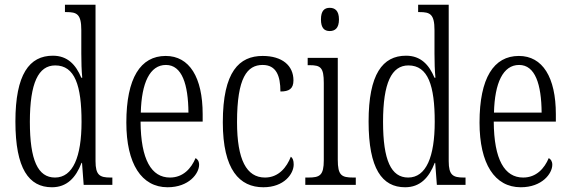

<svg xmlns="http://www.w3.org/2000/svg" viewBox="-20 -780 2405 810"><path d="M199 10C262 10 300 -30 324 -93H326L333 0H454V-31H446C401 -31 383 -41 383 -100V-760H254V-729H260C304 -729 323 -721 323 -653V-554C323 -518 324 -483 327 -452H323C300 -507 265 -545 203 -545C104 -545 45 -467 45 -267C45 -68 102 10 199 10ZM212 -31C140 -31 106 -104 106 -266C106 -430 142 -504 213 -504C296 -504 324 -419 324 -266C324 -119 288 -31 212 -31Z M687 10C777 10 820 -48 820 -85C820 -100 813 -109 805 -113C787 -70 753 -31 697 -31C619 -31 574 -106 573 -267H835V-298C835 -454 779 -544 679 -544C573 -544 513 -451 513 -263C513 -89 577 10 687 10ZM775 -305H574C577 -430 612 -506 680 -506C748 -506 774 -424 775 -305Z M1091 10C1179 10 1219 -47 1219 -86C1219 -103 1215 -113 1207 -119C1190 -75 1156 -31 1098 -31C1020 -31 980 -106 980 -265C980 -453 1023 -506 1088 -506C1145 -506 1163 -461 1163 -394C1199 -394 1218 -405 1218 -441C1218 -503 1171 -544 1088 -544C990 -544 920 -479 920 -264C920 -63 991 10 1091 10Z M1371 -649C1393 -649 1410 -661 1410 -698C1410 -735 1393 -747 1371 -747C1349 -747 1334 -735 1334 -698C1334 -661 1349 -649 1371 -649ZM1268 0H1481V-31H1470C1421 -31 1405 -40 1405 -106V-536H1278V-505H1286C1333 -505 1346 -495 1346 -430V-104C1346 -40 1329 -31 1281 -31H1268Z M1689 10C1752 10 1790 -30 1814 -93H1816L1823 0H1944V-31H1936C1891 -31 1873 -41 1873 -100V-760H1744V-729H1750C1794 -729 1813 -721 1813 -653V-554C1813 -518 1814 -483 1817 -452H1813C1790 -507 1755 -545 1693 -545C1594 -545 1535 -467 1535 -267C1535 -68 1592 10 1689 10ZM1702 -31C1630 -31 1596 -104 1596 -266C1596 -430 1632 -504 1703 -504C1786 -504 1814 -419 1814 -266C1814 -119 1778 -31 1702 -31Z M2177 10C2267 10 2310 -48 2310 -85C2310 -100 2303 -109 2295 -113C2277 -70 2243 -31 2187 -31C2109 -31 2064 -106 2063 -267H2325V-298C2325 -454 2269 -544 2169 -544C2063 -544 2003 -451 2003 -263C2003 -89 2067 10 2177 10ZM2265 -305H2064C2067 -430 2102 -506 2170 -506C2238 -506 2264 -424 2265 -305Z"/></svg>

Font: Noto Serif Thai ExtraCondensed Light
Style: Regular
Weight: 300
Width: 2
Designer: Monotype Design Team
Foundry: Monotype Imaging Inc.
Version: Version 2.002